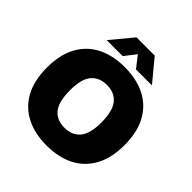

<svg xmlns="http://www.w3.org/2000/svg" viewBox="-248 -1129 1317 1317"><g transform="rotate(45 411.0 -470.5)"><path d="M411 10Q297 10 212.2 -32.5Q127.5 -75 81 -159.8Q34.5 -244.5 34.5 -370Q34.5 -496 81 -580.5Q127.5 -665 212 -707.5Q296.5 -750 411 -750Q525.5 -750 610 -707.2Q694.5 -664.5 741 -580Q787.5 -495.5 787.5 -370Q787.5 -245 741 -160.2Q694.5 -75.5 610 -32.8Q525.5 10 411 10ZM411 -163Q486 -163 525.8 -211.8Q565.5 -260.5 565.5 -366Q565.5 -478 525.2 -527.5Q485 -577 411 -577Q337 -577 296.8 -529Q256.5 -481 256.5 -374Q256.5 -261 296.2 -212Q336 -163 411 -163ZM191.5 -793 322.5 -951H499.5L630.5 -793H475.5L411 -876L346.5 -793Z"/></g></svg>

Font: Encode Sans Black
Style: Regular
Weight: 900
Designer: Multiple Designers
Foundry: Impallari Type
Version: Version 3.002; ttfautohint (v1.8.3) -l 8 -r 50 -G 200 -x 14 